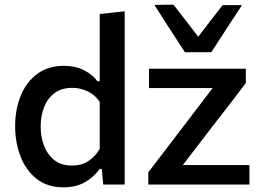

<svg xmlns="http://www.w3.org/2000/svg" viewBox="-20 -792 1124 824"><path d="M253 12Q183 12 137 -24.5Q91 -61 68 -120.8Q45 -180.5 45 -250Q45 -323.5 69.5 -382.5Q94 -441.5 140.8 -475.5Q187.5 -509.5 254.5 -509.5Q303.5 -509.5 340.2 -490.8Q377 -472 398 -443.5H408V-732L515 -743.5V0H423L417 -67H408Q379.5 -28.5 341.2 -8.2Q303 12 253 12ZM289.5 -81.5Q330 -81.5 359.2 -100.8Q388.5 -120 408 -153V-355Q387.5 -385 356.5 -400Q325.5 -415 290.5 -415Q244.5 -415 214.2 -392.5Q184 -370 169.2 -332.2Q154.5 -294.5 154.5 -249Q154.5 -205.5 168.8 -167.2Q183 -129 212.8 -105.2Q242.5 -81.5 289.5 -81.5ZM616.5 0V-52.5Q657 -105.5 696 -156.5Q734.5 -207 769 -252L892.5 -414H619.5V-497H1035V-435.5Q1007 -399 967.5 -347Q927.5 -295 891.5 -249L764.5 -83.5H1050.5V0ZM773.5 -568Q741 -618.5 707.5 -669.5Q675 -720.5 642.5 -771L724.5 -772Q751 -737.5 777.5 -703.5Q803.5 -669 830.5 -634.5Q857 -668.5 883 -702.5Q909 -736 935.5 -770H1018.5Q986 -720.5 953 -669.8Q920 -619 887 -568Z"/></svg>

Font: Heraclito Medium
Style: Regular
Weight: 500
Designer: Kostas Bartsokas (font) & Cristiano Sobral (main changes)
Foundry: Kostas Bartsokas (font) & Cristiano Sobral (main changes)
Version: Version 1.00;July 8, 2020;FontCreator 13.0.0.2655 64-bit